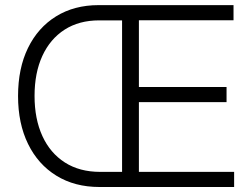

<svg xmlns="http://www.w3.org/2000/svg" viewBox="-20 -748 1006 768"><path d="M377.9 0Q278.8 0 205.6 -45.2Q132.3 -90.3 92.3 -172.1Q52.2 -253.9 52.2 -363.8Q52.2 -474.6 92 -556.2Q131.8 -637.7 204.3 -682.6Q276.9 -727.5 374.5 -727.5H498V-666.5H376.5Q296.4 -666.5 238.5 -629.4Q180.7 -592.3 149.4 -524.4Q118.2 -456.5 118.2 -364.3Q118.2 -272.5 149.4 -204.1Q180.7 -135.7 239.5 -98.1Q298.3 -60.5 380.4 -60.5H496.6V0ZM468.3 0V-727.5H914.1V-667H535.6V-399.9H886.2V-339.4H535.6V-60.5H916.5V0Z"/></svg>

Font: Inter 24pt Light
Style: Regular
Weight: 300
Designer: Rasmus Andersson
Foundry: rsms
Version: Version 4.001;git-66647c0bb